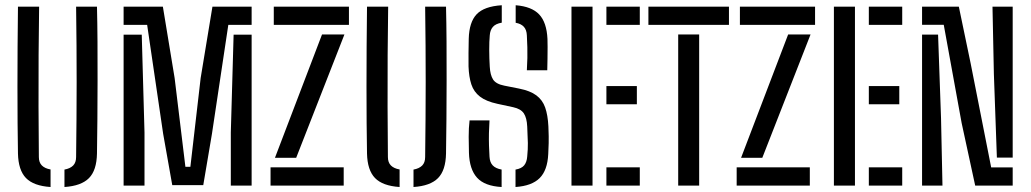

<svg xmlns="http://www.w3.org/2000/svg" viewBox="-20 -722 4013 747"><path d="M176.7 5.6Q110.8 1.3 81 -29.4Q51.3 -60.1 49.9 -124.9Q48.9 -177.8 48.4 -244Q47.9 -310.3 47.9 -385.3Q47.9 -460.4 48.4 -539.3Q48.9 -618.1 49.9 -696H132.2Q130.9 -609.2 130.2 -508.6Q129.5 -408.1 129.9 -305.7Q130.2 -203.4 131.2 -110.8Q131.2 -90 142.9 -78.2Q154.7 -66.5 176.7 -62.7ZM230.8 5.6V-62.2Q253 -66.3 264.6 -78Q276.1 -89.7 276.1 -111.2Q277.1 -185.9 277.6 -257.9Q278.1 -330 278.2 -401.6Q278.2 -473.2 277.7 -546.2Q277.2 -619.3 276.1 -696H357.3Q358.8 -634.6 359.3 -560.4Q359.8 -486.3 359.6 -408.5Q359.4 -330.6 358.9 -257.3Q358.3 -184.1 357.3 -124.7Q356.1 -59.3 326.1 -29Q296.1 1.3 230.8 5.6Z M650.2 -1.6 614.8 -201.2 552.5 -625.3H460.9V-696H613.7L659.4 -418.5L701.3 -73.1H720.7L760.7 -418.5L806.5 -696H959V-625.3H868.3L804.6 -201.2L770.8 -1.6ZM460.9 0V-587.2H531.5L542.2 -206.5V0ZM878 0V-206.5L888.9 -587.2H959V0Z M1049.7 -108 1232.9 -588H1320.1L1132.3 -108ZM1032.6 0V-71.1H1317.2V0ZM1045.2 -625.3V-696H1337.6V-625.3Z M1534.7 5.6Q1468.8 1.3 1439 -29.4Q1409.3 -60.1 1407.9 -124.9Q1406.9 -177.8 1406.4 -244Q1405.9 -310.3 1405.9 -385.3Q1405.9 -460.4 1406.4 -539.3Q1406.9 -618.1 1407.9 -696H1490.2Q1488.9 -609.2 1488.2 -508.6Q1487.5 -408.1 1487.9 -305.7Q1488.2 -203.4 1489.2 -110.8Q1489.2 -90 1500.9 -78.2Q1512.7 -66.5 1534.7 -62.7ZM1588.8 5.6V-62.2Q1611 -66.3 1622.6 -78Q1634.1 -89.7 1634.1 -111.2Q1635.1 -185.9 1635.6 -257.9Q1636.1 -330 1636.2 -401.6Q1636.2 -473.2 1635.7 -546.2Q1635.2 -619.3 1634.1 -696H1715.3Q1716.8 -634.6 1717.3 -560.4Q1717.8 -486.3 1717.6 -408.5Q1717.4 -330.6 1716.9 -257.3Q1716.3 -184.1 1715.3 -124.7Q1714.1 -59.3 1684.1 -29Q1654.1 1.3 1588.8 5.6Z M1985.7 5.6V-62.2Q2009.1 -66.2 2019.4 -78.8Q2029.6 -91.4 2031.2 -113.2Q2034.1 -141.7 2033.7 -165.8Q2033.3 -189.9 2031.2 -229.8Q2029.6 -263.6 2018 -281Q2006.3 -298.4 1977 -304.8L1915.3 -318.1Q1871.2 -327.6 1847.4 -346.1Q1823.5 -364.5 1813.9 -393.5Q1804.4 -422.5 1802.9 -463.2Q1802.4 -486.7 1802.8 -515.2Q1803.2 -543.8 1803.7 -570.9Q1805.3 -635.7 1834.4 -666.5Q1863.6 -697.3 1932.2 -701.6V-633.8Q1908 -629.7 1897.4 -617.1Q1886.8 -604.5 1885.5 -584.4Q1883.3 -561.4 1883.4 -527.6Q1883.5 -493.9 1885.5 -462.4Q1887.2 -430.4 1898.3 -412.8Q1909.4 -395.2 1941.9 -388.8L1999.4 -377.4Q2042.7 -368.9 2066.8 -350.9Q2090.8 -333 2101.1 -303.6Q2111.4 -274.1 2113.6 -230.2Q2114.5 -205.4 2114.8 -192.2Q2115 -179.1 2114.7 -164.8Q2114.4 -150.6 2113 -122.5Q2110 -59.3 2079.5 -29Q2049 1.3 1985.7 5.6ZM1931.6 5.6Q1865.6 2 1836 -30.7Q1806.5 -63.4 1804.5 -127.3Q1803.7 -155.2 1803.5 -189.7Q1803.4 -224.2 1806.9 -253.7H1884.5Q1882.9 -229.9 1882.3 -204.6Q1881.8 -179.3 1882.5 -155.7Q1883.3 -132.1 1884.5 -112.4Q1885.6 -90.5 1897.1 -78.4Q1908.6 -66.4 1931.6 -62.3ZM2029.8 -448.7Q2031.3 -475.6 2031.8 -496.5Q2032.2 -517.4 2031.7 -537.9Q2031.2 -558.5 2029.8 -584.4Q2028.9 -605.9 2018.1 -617.8Q2007.3 -629.7 1986.3 -633.4V-701.6Q2048.4 -696.8 2077.7 -665.9Q2107 -634.9 2110 -570.5Q2110.5 -561.2 2110.5 -539.3Q2110.4 -517.3 2110.1 -492.3Q2109.7 -467.2 2109.2 -448.7Z M2203.4 0V-696H2285.3V0ZM2339.3 0V-71.1H2469.2V0ZM2339.3 -316.4V-387.2H2457.8V-316.4ZM2339.3 -625.3V-696H2469.2V-625.3Z M2618.6 0V-588H2700.2V0ZM2502.7 -625.3V-696H2816.1V-625.3Z M2863.2 -108 3046.4 -588H3133.6L2945.8 -108ZM2846.1 0V-71.1H3130.7V0ZM2858.7 -625.3V-696H3151.1V-625.3Z M3224.4 0V-696H3306.3V0ZM3360.3 0V-71.1H3490.2V0ZM3360.3 -316.4V-387.2H3478.8V-316.4ZM3360.3 -625.3V-696H3490.2V-625.3Z M3774.1 0 3721.4 -243.3 3651.8 -625.5H3567.4V-696H3710.5L3756.4 -475.6L3836.3 -70.7H3920V0ZM3567.4 0V-587.4H3629.7L3641.2 -262.4L3646.8 0ZM3920 -108.8H3858.5L3846.8 -434.5L3841.4 -696H3920Z"/></svg>

Font: Big Shoulders Stencil Text SC Thin
Style: Regular
Weight: 100
Designer: Patric King
Foundry: XO Type Co
Version: Version 2.001